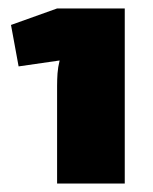

<svg xmlns="http://www.w3.org/2000/svg" viewBox="-20 -794 361 454"><path d="M275 -774V-360H115V-591Q115 -606 116 -620.5Q117 -635 121 -651L24 -637L6 -735L115 -774Z"/></svg>

Font: Exo 2 Black
Style: Regular
Weight: 900
Designer: Natanael Gama
Foundry: Natanael Gama
Version: Version 2.010